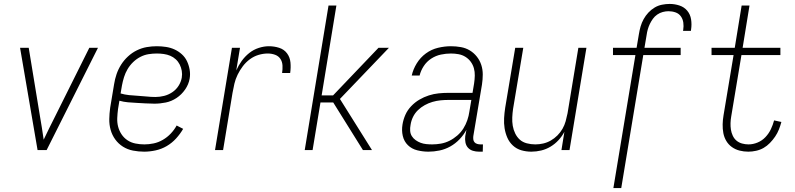

<svg xmlns="http://www.w3.org/2000/svg" viewBox="-20 -763 4040 976"><path d="M171 0 82 -520H126L183 -173Q188 -143 193 -113Q198 -83 202 -53Q216 -83 231 -113Q246 -143 261 -173L434 -520H478L217 0Z M713 8Q684 8 656 2.5Q628 -3 605 -17.5Q582 -32 566 -54Q550 -76 542.5 -102.5Q535 -129 535.5 -157.5Q536 -186 540 -215L560 -335Q564 -361 572.5 -386Q581 -411 595.5 -434Q610 -457 630.5 -476Q651 -495 675.5 -507Q700 -519 725.5 -523.5Q751 -528 777 -528Q800 -528 823.5 -524.5Q847 -521 867.5 -511.5Q888 -502 904.5 -487Q921 -472 930.5 -452Q940 -432 944 -409Q948 -386 944 -363Q939 -334 921 -308Q903 -282 877.5 -265Q852 -248 823 -242Q794 -236 765 -236Q742 -236 719.5 -237.5Q697 -239 675 -240Q653 -241 630.5 -243Q608 -245 587 -251L580 -209Q577 -186 576 -163Q575 -140 580.5 -119Q586 -98 598 -80Q610 -62 628 -50Q646 -38 668.5 -33.5Q691 -29 714 -29Q737 -29 761 -34Q785 -39 807.5 -52Q830 -65 848 -84Q866 -103 878 -125L911 -108Q896 -82 875 -59Q854 -36 827.5 -20.5Q801 -5 771 1.5Q741 8 713 8ZM770 -270Q792 -270 814 -275.5Q836 -281 855.5 -294Q875 -307 887.5 -326.5Q900 -346 904 -368Q907 -386 904 -403Q901 -420 893.5 -435Q886 -450 873.5 -461.5Q861 -473 845.5 -479.5Q830 -486 812.5 -488.5Q795 -491 777 -491Q756 -491 734.5 -487.5Q713 -484 693 -473.5Q673 -463 656.5 -447Q640 -431 628.5 -411.5Q617 -392 610.5 -371Q604 -350 600 -329L593 -288Q613 -282 636 -279.5Q659 -277 681 -276Q703 -275 725 -272.5Q747 -270 770 -270Z M1073 0 1159 -520H1200L1181 -405Q1192 -430 1208.5 -453Q1225 -476 1247 -493.5Q1269 -511 1295.5 -519.5Q1322 -528 1347 -528Q1374 -528 1399 -520Q1424 -512 1439 -492Q1454 -472 1456.5 -445.5Q1459 -419 1455 -392H1414Q1417 -411 1416 -430Q1415 -449 1405.5 -463.5Q1396 -478 1378.5 -484.5Q1361 -491 1341 -491Q1318 -491 1294.5 -484Q1271 -477 1250.5 -462Q1230 -447 1214.5 -426.5Q1199 -406 1188 -383.5Q1177 -361 1171.5 -337.5Q1166 -314 1162 -291L1114 0Z M1529 0 1650 -735H1690L1615 -278H1673L1904 -520H1957L1708 -260L1871 0H1825L1674 -242H1609L1569 0Z M2158 8Q2129 8 2101 1Q2073 -6 2053.5 -25Q2034 -44 2027.5 -72Q2021 -100 2026 -130Q2030 -155 2040.5 -179Q2051 -203 2070 -223Q2089 -243 2112 -256.5Q2135 -270 2160 -278Q2185 -286 2210 -288.5Q2235 -291 2260 -291H2382L2390 -339Q2393 -359 2393.5 -378.5Q2394 -398 2389 -416Q2384 -434 2373 -449Q2362 -464 2346 -474Q2330 -484 2311 -487.5Q2292 -491 2272 -491Q2247 -491 2221 -485.5Q2195 -480 2172 -465Q2149 -450 2134 -427Q2119 -404 2113 -379H2073Q2080 -411 2098.5 -441Q2117 -471 2145 -491.5Q2173 -512 2206.5 -520Q2240 -528 2272 -528Q2298 -528 2323 -523.5Q2348 -519 2368.5 -506.5Q2389 -494 2404 -475Q2419 -456 2426.5 -433Q2434 -410 2434 -384.5Q2434 -359 2430 -333L2386 -71Q2385 -62 2386 -54Q2387 -46 2392 -40Q2397 -34 2405.5 -31.5Q2414 -29 2422 -29H2435L2434 8H2415Q2399 8 2384 3.5Q2369 -1 2359 -12Q2349 -23 2346 -39Q2343 -55 2345 -71L2351 -103Q2337 -77 2316 -55Q2295 -33 2269 -18.5Q2243 -4 2214.5 2Q2186 8 2158 8ZM2177 -29Q2199 -29 2221.5 -33Q2244 -37 2265 -47.5Q2286 -58 2304.5 -74Q2323 -90 2335.5 -110Q2348 -130 2355.5 -152Q2363 -174 2366 -196L2376 -255H2260Q2240 -255 2219.5 -253Q2199 -251 2178.5 -245Q2158 -239 2139 -228.5Q2120 -218 2104.5 -203Q2089 -188 2079.5 -168.5Q2070 -149 2067 -128Q2064 -113 2065 -98Q2066 -83 2073.5 -71Q2081 -59 2093 -50.5Q2105 -42 2118.5 -37Q2132 -32 2147 -30.5Q2162 -29 2177 -29Z M2681 8Q2655 8 2630.5 1Q2606 -6 2587.5 -23Q2569 -40 2559 -63Q2549 -86 2545 -111Q2541 -136 2542.5 -162.5Q2544 -189 2548 -215L2599 -520H2640L2588 -209Q2585 -188 2584 -166Q2583 -144 2586.5 -123.5Q2590 -103 2599 -84.5Q2608 -66 2622.5 -53Q2637 -40 2658 -34.5Q2679 -29 2701 -29Q2721 -29 2741 -33.5Q2761 -38 2779.5 -48.5Q2798 -59 2813.5 -74.5Q2829 -90 2839.5 -108.5Q2850 -127 2855.5 -147Q2861 -167 2865 -187L2920 -520H2961L2875 0H2834L2849 -93Q2837 -70 2819 -50.5Q2801 -31 2778.5 -17.5Q2756 -4 2731 2Q2706 8 2681 8Z M3098 193 3210 -483H3096V-520H3216L3228 -591Q3231 -610 3236.5 -629Q3242 -648 3252 -666Q3262 -684 3276 -699Q3290 -714 3307.5 -724.5Q3325 -735 3345 -739Q3365 -743 3384 -743Q3410 -743 3434 -735Q3458 -727 3473.5 -708.5Q3489 -690 3493 -664.5Q3497 -639 3493 -613L3492 -606H3452L3453 -611Q3456 -630 3453.5 -648Q3451 -666 3441 -680Q3431 -694 3414 -700Q3397 -706 3378 -706Q3364 -706 3349 -702Q3334 -698 3321 -689Q3308 -680 3299 -667.5Q3290 -655 3283.5 -641.5Q3277 -628 3273 -614Q3269 -600 3267 -585L3256 -520H3440V-483H3250L3138 193Z M3784 8Q3761 8 3739.5 2.5Q3718 -3 3700.5 -15.5Q3683 -28 3672 -46.5Q3661 -65 3657 -86.5Q3653 -108 3653.5 -131Q3654 -154 3658 -177L3709 -483H3597V-520H3715L3750 -735H3790L3755 -520H3947V-483H3749L3697 -171Q3694 -154 3693.5 -137Q3693 -120 3695.5 -104Q3698 -88 3705 -73Q3712 -58 3724 -48Q3736 -38 3752 -33.5Q3768 -29 3785 -29Q3808 -29 3831 -38.5Q3854 -48 3871 -66Q3888 -84 3898.5 -106Q3909 -128 3915 -151L3952 -143Q3947 -124 3939.5 -105Q3932 -86 3920.5 -69Q3909 -52 3894 -36.5Q3879 -21 3861.5 -11Q3844 -1 3823.5 3.5Q3803 8 3784 8Z"/></svg>

Font: Iosevka SS18 Extralight
Style: Italic
Weight: 200
Italic angle: -9°
Monospace: yes
Designer: Belleve Invis
Foundry: Belleve Invis
Version: Version 25.1.1; ttfautohint (v1.8.4)